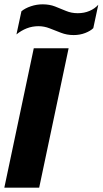

<svg xmlns="http://www.w3.org/2000/svg" viewBox="-25 -867 474 887"><path d="M315 -705Q284 -705 257 -715.5Q230 -726 204.5 -736Q179 -746 153 -746Q124 -746 98.5 -736Q73 -726 51 -708L74 -815Q91 -829 117.5 -838Q144 -847 172 -847Q204 -847 229.5 -837Q255 -827 280 -816.5Q305 -806 334 -806Q364 -806 388.5 -816.5Q413 -827 429 -845L406 -737Q393 -724 368.5 -714.5Q344 -705 315 -705ZM-5 0 131 -644H292L156 0Z"/></svg>

Font: Kanit SemiBold
Style: Italic
Weight: 600
Italic angle: -12°
Designer: Katatrad Team
Foundry: CadsonDemak
Version: Version 2.000; ttfautohint (v1.8.3)